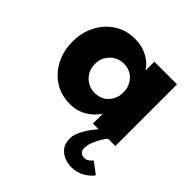

<svg xmlns="http://www.w3.org/2000/svg" viewBox="-173 -554 904 904"><g transform="rotate(45 279.0 -102.0)"><path d="M360.5 0V-66.5Q356 -56.5 337.8 -37.5Q319.5 -18.5 289.5 -3.2Q259.5 12 219.5 12Q159.5 12 114.5 -17.2Q69.5 -46.5 44.5 -95.8Q19.5 -145 19.5 -205Q19.5 -265 44.5 -314.2Q69.5 -363.5 114.5 -393Q159.5 -422.5 219.5 -422.5Q258 -422.5 287 -410.2Q316 -398 334 -381.2Q352 -364.5 359 -350.5V-410.5H510V0ZM168.5 -205Q168.5 -177 181.5 -154.8Q194.5 -132.5 216.2 -120Q238 -107.5 264.5 -107.5Q292 -107.5 313 -120Q334 -132.5 346.2 -154.8Q358.5 -177 358.5 -205Q358.5 -233 346.2 -255.2Q334 -277.5 313 -290.2Q292 -303 264.5 -303Q238 -303 216.2 -290.2Q194.5 -277.5 181.5 -255.2Q168.5 -233 168.5 -205ZM433 217.5Q412 217.5 388.8 209Q365.5 200.5 349.2 180.5Q333 160.5 333 126Q333 103 346.5 75.8Q360 48.5 379.5 23Q399 -2.5 417 -20.5L461.5 0Q451 12 440 30.5Q429 49 421 70Q413 91 413 110.5Q413 128 422.8 135.8Q432.5 143.5 446 143.5Q459 143.5 470 135.5Q481 127.5 486 120L542.5 162.5Q531 181 501.2 199.2Q471.5 217.5 433 217.5Z"/></g></svg>

Font: League Spartan Thin
Style: Bold
Weight: 700
Version: Version 2.002